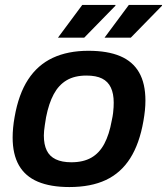

<svg xmlns="http://www.w3.org/2000/svg" viewBox="-20 -743 674 775"><path d="M260 12Q184 12 133 -9.5Q82 -31 56.5 -75.5Q31 -120 31 -188Q31 -207 33 -228Q35 -249 39 -271Q55 -363 93.5 -422Q132 -481 193 -509.5Q254 -538 337 -538Q414 -538 465 -516.5Q516 -495 541.5 -450.5Q567 -406 567 -337Q567 -318 565 -298Q563 -278 559 -255Q543 -163 505.5 -104Q468 -45 407.5 -16.5Q347 12 260 12ZM268 -88Q316 -88 348.5 -106.5Q381 -125 401 -162.5Q421 -200 431 -256Q435 -274 436.5 -287Q438 -300 438.5 -310Q439 -320 439 -329Q439 -365 427.5 -389.5Q416 -414 392 -426Q368 -438 329 -438Q281 -438 249 -419Q217 -400 197 -363Q177 -326 166 -270Q163 -252 161 -238.5Q159 -225 158 -215Q157 -205 157 -196Q157 -160 168.5 -136Q180 -112 205 -100Q230 -88 268 -88ZM214 -591 312 -723H446V-720L320 -591ZM402 -591 500 -723H634V-720L508 -591Z"/></svg>

Font: Archivo SemiBold SemiBold
Style: Italic
Weight: 600
Italic angle: -10°
Version: Version 2.001